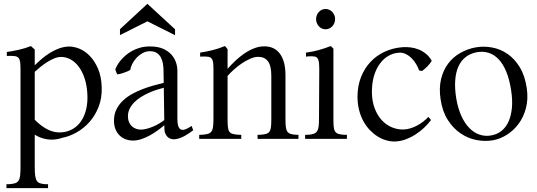

<svg xmlns="http://www.w3.org/2000/svg" viewBox="-20 -724 2802 1001"><path d="M161.1 145Q161.1 173.8 163.3 190.9Q165.5 208 171.4 217.8Q177.2 227.5 188 231.2Q198.7 234.9 215.8 236.3H230.5V256.8H13.7V236.3H28.3Q47.9 234.9 59.3 231Q70.8 227.1 76.9 217.5Q83 208 85 190.9Q86.9 173.8 86.9 145.5V-361.8Q86.9 -386.2 85 -400.4Q83 -414.6 76.7 -421.9Q70.3 -429.2 58.6 -431.2Q46.9 -433.1 27.8 -432.6L15.6 -432.1V-453.1Q44.9 -457 77.9 -464.4Q110.8 -471.7 141.1 -483.9L161.1 -465.8V-383.8Q178.7 -400.9 198.7 -418Q218.8 -435.1 241 -448.7Q263.2 -462.4 287.1 -471.2Q311 -480 336.4 -481.4Q363.3 -482.4 393.1 -470.5Q422.9 -458.5 448.2 -432.4Q473.6 -406.2 491 -366Q508.3 -325.7 510.3 -270Q512.2 -213.4 494.4 -167.7Q476.6 -122.1 447 -88.6Q417.5 -55.2 379.9 -33.9Q342.3 -12.7 304.2 -5.4Q271 5.9 239.7 3.7Q208.5 1.5 182.1 -10.7Q176.8 -13.2 171.4 -15.9Q166 -18.6 161.1 -22ZM161.1 -99.6Q197.8 -62.5 234.9 -45.9Q280.8 -25.4 330.1 -39.1Q355 -46.4 375.5 -62.7Q396 -79.1 409.9 -103.8Q423.8 -128.4 430.7 -160.9Q437.5 -193.4 435.5 -232.9Q433.1 -279.3 421.1 -315.4Q409.2 -351.6 390.4 -376.5Q371.6 -401.4 347.9 -414.3Q324.2 -427.2 298.3 -427.2Q281.2 -427.2 262.5 -419.4Q243.7 -411.6 225.3 -399.9Q207 -388.2 190.4 -374.8Q173.8 -361.3 161.1 -349.6Z M892.6 -540.5 748.5 -612.8 605.5 -541V-571.8L748.5 -704.1L892.6 -571.3ZM581.1 -362.3Q584 -370.6 590.6 -382.6Q597.2 -394.5 607.9 -407.7Q618.7 -420.9 633.5 -434.1Q648.4 -447.3 667.7 -458Q687 -468.8 710.4 -475.3Q733.9 -481.9 761.7 -481.9Q802.2 -481.9 829.6 -470Q856.9 -458 873.5 -439.5Q890.1 -420.9 897.5 -398.7Q904.8 -376.5 904.8 -356V-103.5Q904.8 -81.1 908.9 -68.1Q913.1 -55.2 920.7 -50.3Q928.2 -45.4 939.2 -47.6Q950.2 -49.8 963.9 -58.1L979 -67.4L987.3 -44.9Q965.3 -27.8 942.9 -15.4Q920.4 -2.9 898.4 1Q886.7 3.4 875.7 1.2Q864.7 -1 856.2 -7.8Q847.7 -14.6 842.3 -26.6Q836.9 -38.6 836.9 -55.7V-71.3Q820.8 -57.6 801.3 -43.5Q781.7 -29.3 760.3 -17.6Q738.8 -5.9 716.6 1.5Q694.3 8.8 673.3 8.8Q652.8 8.8 634.8 2Q616.7 -4.9 603.3 -18.1Q589.8 -31.2 582 -50.5Q574.2 -69.8 574.2 -95.2Q574.2 -127 586.4 -152.3Q598.6 -177.7 618.9 -197.5Q639.2 -217.3 665.5 -232.2Q691.9 -247.1 720.7 -258.3Q749.5 -269.5 778.8 -277.8Q808.1 -286.1 833.5 -292L832.5 -356Q832.5 -373.5 829.6 -391.4Q826.7 -409.2 819.1 -423.8Q811.5 -438.5 797.6 -447.8Q783.7 -457 761.7 -457Q740.7 -457 722.4 -446.5Q704.1 -436 690.4 -420.9Q676.8 -405.8 668.7 -389.2Q660.6 -372.6 659.7 -360.4Q654.8 -356.4 645.3 -352.3Q635.7 -348.1 625.2 -344.5Q614.7 -340.8 605.5 -338.6Q596.2 -336.4 591.3 -336.4Q588.9 -340.8 585.7 -348.4Q582.5 -356 581.1 -362.3ZM834 -266.6Q816.4 -262.2 795.4 -255.4Q774.4 -248.5 753.7 -239Q732.9 -229.5 713.6 -217.3Q694.3 -205.1 679.4 -189.9Q664.6 -174.8 655.8 -156.7Q647 -138.7 647 -117.7Q647 -101.1 652.3 -87.9Q657.7 -74.7 667.2 -65.9Q676.8 -57.1 689.5 -52.5Q702.1 -47.9 716.8 -48.3Q731 -48.8 747.1 -53.2Q763.2 -57.6 779.3 -64.5Q795.4 -71.3 810.1 -80.1Q824.7 -88.9 836.4 -98.1Z M1394.5 -328.6Q1394.5 -381.3 1377 -404.5Q1359.4 -427.7 1326.2 -427.7Q1306.6 -427.7 1284.2 -417.7Q1261.7 -407.7 1239.7 -392.8Q1217.8 -377.9 1198.7 -360.6Q1179.7 -343.3 1166.5 -328.1V-104.5Q1166.5 -78.6 1168 -63Q1169.4 -47.4 1175 -38.6Q1180.7 -29.8 1191.7 -26.4Q1202.6 -22.9 1222.2 -21.5L1237.8 -21V0H1018.6V-21L1034.2 -21.5Q1052.7 -22.9 1064 -26.1Q1075.2 -29.3 1081.8 -37.8Q1088.4 -46.4 1090.6 -62Q1092.8 -77.6 1092.8 -104V-365.2Q1092.8 -386.7 1090.8 -399.7Q1088.9 -412.6 1082.8 -419.4Q1076.7 -426.3 1065.2 -428Q1053.7 -429.7 1035.2 -429.2L1023.4 -428.7V-449.7Q1055.7 -454.6 1086.7 -462.2Q1117.7 -469.7 1152.3 -483.9L1159.2 -476.6Q1161.6 -473.6 1163.8 -471.2Q1166 -468.8 1166.5 -467.8V-365.2Q1184.1 -385.3 1205.8 -406Q1227.5 -426.8 1252.2 -443.8Q1276.9 -460.9 1303.7 -471.7Q1330.6 -482.4 1357.9 -482.4Q1411.1 -482.4 1439.7 -443.4Q1468.3 -404.3 1468.3 -332V-104Q1468.3 -78.6 1470 -63.2Q1471.7 -47.9 1477.3 -39.1Q1482.9 -30.3 1493.2 -26.6Q1503.4 -22.9 1520.5 -21.5L1536.1 -21V0H1322.8V-21L1338.9 -21.5Q1357.4 -22.9 1368.4 -26.4Q1379.4 -29.8 1385.3 -38.6Q1391.1 -47.4 1392.8 -62.7Q1394.5 -78.1 1394.5 -103.5Z M1727.1 -624.5Q1727.1 -613.8 1723.1 -604Q1719.2 -594.2 1712.4 -586.9Q1705.6 -579.6 1696.5 -575.4Q1687.5 -571.3 1677.2 -571.3Q1667 -571.3 1658 -575.4Q1648.9 -579.6 1642.3 -586.9Q1635.7 -594.2 1631.8 -604Q1627.9 -613.8 1627.9 -624.5Q1627.9 -635.3 1631.8 -644.8Q1635.7 -654.3 1642.3 -661.6Q1648.9 -668.9 1658 -673.1Q1667 -677.2 1677.2 -677.2Q1687.5 -677.2 1696.5 -673.1Q1705.6 -668.9 1712.4 -661.6Q1719.2 -654.3 1723.1 -644.8Q1727.1 -635.3 1727.1 -624.5ZM1718.3 -104Q1718.3 -79.1 1719.7 -63.5Q1721.2 -47.9 1726.8 -39.1Q1732.4 -30.3 1742.7 -26.6Q1752.9 -22.9 1770.5 -21.5L1788.6 -21V0H1570.8V-21L1588.9 -21.5Q1606.4 -22.9 1616.9 -27.1Q1627.4 -31.2 1633.3 -40.3Q1639.2 -49.3 1641.1 -64.5Q1643.1 -79.6 1643.1 -103.5L1644.5 -360.8Q1644.5 -385.3 1642.6 -399.4Q1640.6 -413.6 1634.8 -420.9Q1628.9 -428.2 1617.7 -429.7Q1606.4 -431.2 1587.9 -430.2L1575.2 -428.7V-449.7Q1607.4 -453.6 1640.6 -462.6Q1673.8 -471.7 1704.1 -483.9Q1706.1 -482.4 1707.5 -481Q1709 -479.5 1710.4 -478.5Q1712.9 -476.1 1715.1 -473.9Q1717.3 -471.7 1718.3 -470.2Z M2231 -406.7Q2221.2 -391.1 2208 -377.7Q2194.8 -364.3 2180.7 -354Q2178.2 -354.5 2173.1 -355.2Q2168 -356 2165 -356.9Q2160.2 -371.6 2150.1 -388.9Q2140.1 -406.2 2126 -420.4Q2111.8 -434.6 2093.8 -443.1Q2075.7 -451.7 2054.2 -448.7Q2027.8 -446.3 2003.2 -431.6Q1978.5 -417 1959.5 -390.6Q1940.4 -364.3 1929.4 -326.7Q1918.5 -289.1 1918.9 -240.7Q1919.9 -194.3 1933.8 -158.2Q1947.8 -122.1 1970.2 -97.7Q1992.7 -73.2 2022 -60.8Q2051.3 -48.3 2082.5 -48.8Q2101.1 -49.3 2119.6 -54.9Q2138.2 -60.5 2155.3 -69.8Q2172.4 -79.1 2187.3 -90.8Q2202.1 -102.5 2213.4 -114.7L2227.1 -98.1Q2211.9 -77.6 2190.7 -57.6Q2169.4 -37.6 2144.3 -21.7Q2119.1 -5.9 2091.3 3.9Q2063.5 13.7 2034.7 13.7Q2013.7 13.7 1991.2 6.8Q1968.8 0 1947.5 -13.4Q1926.3 -26.9 1907.5 -46.6Q1888.7 -66.4 1874.5 -92.3Q1860.4 -118.2 1852.1 -150.4Q1843.8 -182.6 1843.8 -220.2Q1844.2 -276.9 1862.3 -322.5Q1880.4 -368.2 1911.9 -401.6Q1943.4 -435.1 1986.1 -454.6Q2028.8 -474.1 2078.6 -478Q2099.1 -479.5 2120.8 -476.8Q2142.6 -474.1 2162.8 -466.1Q2183.1 -458 2200.9 -443.4Q2218.8 -428.7 2231 -406.7Z M2726.6 -262.7Q2734.4 -206.5 2721.9 -159.9Q2709.5 -113.3 2683.8 -78.6Q2658.2 -43.9 2623 -21.7Q2587.9 0.5 2550.3 7.3Q2507.8 14.6 2463.4 5.9Q2418.9 -2.9 2380.6 -29.1Q2342.3 -55.2 2314.5 -98.9Q2286.6 -142.6 2277.3 -204.6Q2268.1 -263.7 2279.3 -310.8Q2290.5 -357.9 2316.4 -392.3Q2342.3 -426.8 2379.9 -448Q2417.5 -469.2 2460.4 -477.1Q2502.4 -484.4 2545.9 -476.3Q2589.4 -468.3 2626.5 -442.6Q2663.6 -417 2690.4 -372.6Q2717.3 -328.1 2726.6 -262.7ZM2542 -18.1Q2571.8 -23.4 2594.5 -41.5Q2617.2 -59.6 2630.9 -89.4Q2644.5 -119.1 2648.7 -159.9Q2652.8 -200.7 2645 -252Q2636.2 -310.5 2619.1 -351.3Q2602.1 -392.1 2578.4 -416.3Q2554.7 -440.4 2526.1 -449Q2497.6 -457.5 2465.8 -451.7Q2433.1 -445.8 2408.7 -427.2Q2384.3 -408.7 2370.4 -378.2Q2356.4 -347.7 2353.3 -305.4Q2350.1 -263.2 2358.9 -209.5Q2367.7 -158.2 2385.3 -119.6Q2402.8 -81.1 2427 -56.4Q2451.2 -31.7 2480.5 -22Q2509.8 -12.2 2542 -18.1Z"/></svg>

Font: Varendra
Style: Regular
Weight: 400
Designer: Jacob Thomas
Foundry: Bangla Type Foundry
Version: Version 1.008